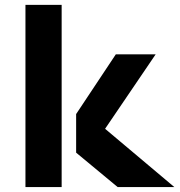

<svg xmlns="http://www.w3.org/2000/svg" viewBox="-20 -757 728 777"><path d="M83 0V-737.3H229.5V0ZM685.5 0H456.1L288.1 -139.2V-295.4L448.7 -537.1H609.9L405.3 -235.8Z"/></svg>

Font: New Shape
Style: Bold
Weight: 700
Designer: Wojciech Kalinowski "wmk69" (wmk69@o2.pl)
Foundry: Wojciech Kalinowski "wmk69" (wmk69@o2.pl)
Version: Version 2.1.1; 2021-05-14